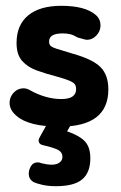

<svg xmlns="http://www.w3.org/2000/svg" viewBox="-20 -425 417 661"><path d="M186 11Q353 11 353 -117Q353 -167 326 -194Q299 -221 231 -240Q191 -252 174 -257.5Q157 -263 153 -268.5Q149 -274 149 -282Q149 -296 160.5 -303Q172 -310 196 -310Q211 -310 222.5 -307Q234 -304 247 -296Q266 -291 270.5 -289.5Q275 -288 280 -288Q298 -288 312 -303Q326 -318 326 -337Q326 -360 309 -374Q273 -405 191 -405Q117 -405 77 -372Q37 -339 37 -277Q37 -237 56 -215.5Q75 -194 106.5 -182.5Q138 -171 177 -161Q206 -153 219.5 -147Q233 -141 237.5 -135Q242 -129 242 -118Q242 -84 191 -84Q165 -84 138 -91.5Q111 -99 84 -114Q77 -118 71.5 -119.5Q66 -121 61 -121Q41 -121 27 -106Q13 -91 13 -71Q13 -46 37 -26Q79 11 186 11ZM152 -16 117 47Q113 54 113 58Q113 72 129 75Q168 84 181.5 92Q195 100 195 115Q195 127 185 134.5Q175 142 158 142Q150 142 140.5 140.5Q131 139 123 137Q118 135 115.5 134.5Q113 134 110 134Q94 134 86.5 147Q79 160 79 173Q79 191 94 201Q106 207 126.5 211.5Q147 216 173 216Q235 216 263 192.5Q291 169 291 120Q291 83 273.5 63Q256 43 211 27L236 -16Z"/></svg>

Font: Beiruti
Style: Bold
Weight: 700
Designer: Arlette Boutros
Foundry: Boutros
Version: Version 1.41